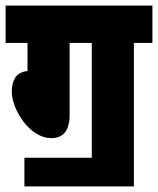

<svg xmlns="http://www.w3.org/2000/svg" viewBox="-20 -642 563 684"><path d="M67 -80H307V-489H228V-233Q228 -150 163 -150Q135 -150 109.5 -166Q84 -182 64.5 -207.5Q45 -233 33.5 -262Q22 -291 22 -317Q22 -345 34 -365Q46 -385 78 -389V-489H0V-622H523V-489H457V22H67Z"/></svg>

Font: Noto Sans Devanagari UI ExtraCondensed Black
Style: Regular
Weight: 900
Width: 2
Designer: Jelle Bosma - Monotype Design Team
Foundry: Monotype Imaging Inc.
Version: Version 2.003